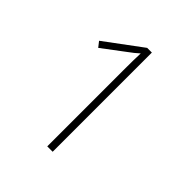

<svg xmlns="http://www.w3.org/2000/svg" viewBox="-191 -918 954 954"><g transform="rotate(45 286.0 -441.5)"><path d="M330 -93H292V-626Q292 -669 292.5 -697.5Q293 -726 294 -748Q281 -736 269 -726.5Q257 -717 238 -703L125 -618L103 -646L297 -790H330Z"/></g></svg>

Font: Noto Sans Kannada UI ExtraLight
Style: Regular
Weight: 200
Designer: Jelle Bosma - Monotype Design Team
Foundry: Monotype Imaging Inc.
Version: Version 2.005; ttfautohint (v1.8.4.7-5d5b)